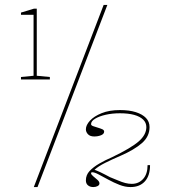

<svg xmlns="http://www.w3.org/2000/svg" viewBox="-20 -743 693 778"><path d="M65 -421V-431L116 -436V-683H65V-692L118 -708H129V-436L182 -431V-421ZM358 15Q345 15 336.5 8Q328 1 328 -12Q328 -34 343 -50Q358 -66 382 -80Q406 -94 434 -106Q511 -143 542 -170Q573 -197 573 -228Q573 -246 560 -258.5Q547 -271 523.5 -277.5Q500 -284 466 -284Q435 -284 408.5 -278Q382 -272 365.5 -262Q349 -252 349 -240Q349 -235 357 -232Q365 -229 375.5 -226Q386 -223 394 -219.5Q402 -216 402 -210Q402 -200 389.5 -195Q377 -190 362 -190Q345 -190 336.5 -199Q328 -208 328 -219Q328 -236 344.5 -254Q361 -272 392 -284.5Q423 -297 466 -297Q504 -297 530.5 -288.5Q557 -280 571.5 -265Q586 -250 586 -228Q586 -190 555 -163Q524 -136 469 -112Q434 -97 406 -83Q378 -69 363 -55L371 -52Q379 -49 387 -45Q395 -41 405 -36Q415 -31 426 -25Q444 -18 459 -11.5Q474 -5 487.5 -1.5Q501 2 514 2Q542 2 560 -18Q578 -38 578 -74H588Q588 -31 567 -8Q546 15 509 15Q487 15 464 6Q441 -3 419 -15Q397 -27 380 -36Q363 -45 354 -45Q349 -45 349 -41Q349 -36 357.5 -29Q366 -22 374.5 -14.5Q383 -7 383 0Q383 7 375.5 11Q368 15 358 15ZM117 15 400 -723H415L132 15Z"/></svg>

Font: Kalnia SemiExpanded Thin
Style: Regular
Weight: 250
Width: 6
Designer: Frida Medrano
Foundry: Frida Medrano
Version: Version 1.105